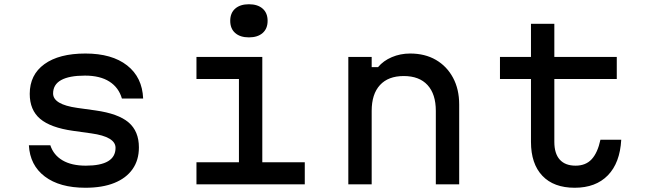

<svg xmlns="http://www.w3.org/2000/svg" viewBox="-20 -868 3040 904"><path d="M217 -184Q232 -138 274.5 -113Q317 -88 384 -88Q454 -88 489 -109Q524 -130 524 -172Q524 -198 495.5 -215Q467 -232 410 -240L324 -252Q218 -267 169 -308.5Q120 -350 120 -426Q120 -516 189 -566Q258 -616 382 -616Q507 -616 578.5 -560Q650 -504 654 -404H554Q539 -456 495 -484Q451 -512 380 -512Q306 -512 268 -491Q230 -470 230 -428Q230 -402 258.5 -385Q287 -368 344 -360L430 -348Q537 -333 585.5 -291.5Q634 -250 634 -174Q634 -114 604 -71.5Q574 -29 518 -6.5Q462 16 382 16Q261 16 191 -37Q121 -90 116 -184Z M905 -600H1215V-104H1415V0H905V-104H1105V-496H905ZM1152 -692Q1111 -692 1087.5 -712.5Q1064 -733 1064 -770Q1064 -807 1087.5 -827.5Q1111 -848 1152 -848Q1193 -848 1216.5 -827.5Q1240 -807 1240 -770Q1240 -733 1216.5 -712.5Q1193 -692 1152 -692Z M1620 0V-600H1730V-552H1760Q1785 -582 1825 -599Q1865 -616 1911 -616Q1981 -616 2032.5 -586Q2084 -556 2113 -502Q2142 -448 2142 -376V0H2032V-346Q2032 -425 1993 -467.5Q1954 -510 1881 -510Q1808 -510 1769 -467.5Q1730 -425 1730 -346V0Z M2590 -756V-600H2884V-496H2590V-200Q2590 -145 2615.5 -116.5Q2641 -88 2690 -88Q2738 -88 2766 -118.5Q2794 -149 2807 -210H2905Q2899 -101 2842 -42.5Q2785 16 2686 16Q2587 16 2533.5 -40.5Q2480 -97 2480 -200V-496H2334V-600H2480V-756Z"/></svg>

Font: Martian Mono SemiExpanded
Style: Regular
Weight: 400
Width: 6
Monospace: yes
Designer: Roman Shamin
Foundry: Evil Martians
Version: Version 1.000